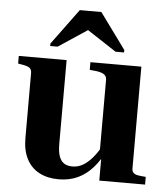

<svg xmlns="http://www.w3.org/2000/svg" viewBox="-53 -794 746 852"><g transform="rotate(5 319.5 -368.0)"><path d="M229 -520V-147Q229 -113 236 -92.5Q243 -72 257.5 -62Q272 -52 295 -52Q321 -52 343 -65Q365 -78 385.5 -102.5Q406 -127 424 -161L444 -139Q421 -92 391.5 -58.5Q362 -25 324.5 -7.5Q287 10 239 10Q190 10 153.5 -9Q117 -28 97 -66Q77 -104 77 -159V-448Q77 -466 66 -473Q55 -480 27 -484L16 -486V-520ZM562 -520V-66Q562 -54 568.5 -47.5Q575 -41 587.5 -38.5Q600 -36 618 -35L624 -34V0H420V-109L411 -111V-448Q411 -466 396 -474Q381 -482 353 -484L335 -486V-520ZM364 -746H268L151 -587V-576H184L347 -684H277L442 -576H480V-587Z"/></g></svg>

Font: Roboto Serif 144pt SemiBold
Style: Regular
Weight: 600
Version: Version 1.008